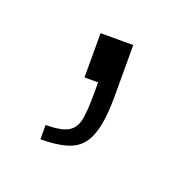

<svg xmlns="http://www.w3.org/2000/svg" viewBox="-49 -114 266 265"><g transform="rotate(20 84.0 18.0)"><path d="M32 101V80Q55 80 65 74Q75 68 77.5 54.5Q80 41 80 17V0H60V-65H108V10Q108 36 104.5 53.5Q101 71 93 81.5Q85 92 70 96.5Q55 101 32 101Z"/></g></svg>

Font: Saira SemiCondensed Thin
Style: Regular
Weight: 250
Width: 4
Designer: Hector Gatti with collaboration of the Omnibus-Type team
Foundry: Omnibus-Type
Version: Version 1.101